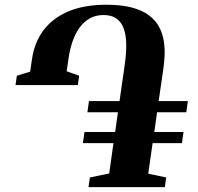

<svg xmlns="http://www.w3.org/2000/svg" viewBox="-20 -772 818 792"><path d="M345 0 351 -40 430.5 -56.5 448 -181.5H322L328.5 -227.5H455L466.5 -309H340.5L347 -355H473L493 -494Q498 -526 500 -557.2Q502 -588.5 499 -616Q496 -643.5 486 -664.5Q476 -685.5 456.8 -697.8Q437.5 -710 407 -710Q375 -710 350.5 -696.2Q326 -682.5 308.2 -658Q290.5 -633.5 279.2 -600.8Q268 -568 262.5 -530L255 -478L306.5 -459.5L301 -421H44L49.5 -459.5L104.5 -476.5L111.5 -525.5Q121.5 -597.5 160.2 -648.2Q199 -699 264 -725.8Q329 -752.5 417.5 -752.5Q480.5 -752.5 523.8 -741Q567 -729.5 594.2 -709Q621.5 -688.5 636 -661.5Q650.5 -634.5 655.5 -603.5Q660.5 -572.5 658.8 -539.8Q657 -507 652 -475.5L634.5 -355H755L748.5 -309H628L616.5 -227.5H737L730.5 -181.5H609.5L591.5 -55.5L665.5 -40L660 0Z"/></svg>

Font: Merriweather 96pt ExtraBold
Style: Italic
Weight: 800
Italic angle: -7.8°
Version: Version 2.101